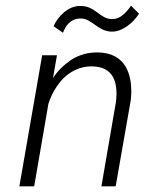

<svg xmlns="http://www.w3.org/2000/svg" viewBox="-20 -654 530 674"><path d="M168 -562 201 -539C209 -560 225 -588 261 -589C262 -589 263 -589 264 -589C302 -589 323 -545 370 -543C371 -543 373 -543 374 -543C410 -543 448 -574 468 -606L440 -634C423 -609 402 -588 377 -587C376 -587 375 -587 373 -587C331 -587 315 -633 264 -633C263 -633 261 -633 260 -633C220 -633 184 -598 168 -562ZM180 -460H128L48 0H100L150 -290C157 -311 166 -331 179 -350C207 -393 251 -421 301 -421C302 -421 304 -421 305 -421C382 -419 389 -359 389 -324C389 -315 388 -306 387 -296L336 0H386L439 -302C440 -313 441 -323 441 -333C441 -388 424 -470 321 -470C287 -470 257 -461 230 -444C205 -427 183 -406 166 -380Z"/></svg>

Font: Jost Light
Style: Italic
Weight: 300
Italic angle: -5°
Version: Version 3.710